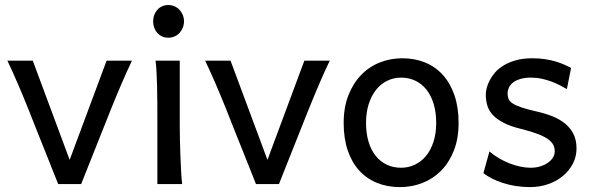

<svg xmlns="http://www.w3.org/2000/svg" viewBox="-20 -743 2389 775"><path d="M512.7 -498Q502.4 -477.1 491.5 -452.6Q480.5 -428.2 470.5 -404.8Q460.4 -381.3 451.7 -360.4Q442.9 -339.4 437 -324.7Q432.1 -313 424.1 -292.7Q416 -272.5 406 -247.3Q396 -222.2 384.8 -194.1Q373.5 -166 362.8 -138.7Q336.9 -74.2 307.6 0H214.8Q186.5 -70.8 161.6 -133.8Q150.9 -160.6 139.6 -188.5Q128.4 -216.3 118.4 -241.9Q108.4 -267.6 99.9 -289.1Q91.3 -310.5 85.4 -324.7Q79.6 -339.4 70.8 -360.6Q62 -381.8 51.8 -405.3Q41.5 -428.7 30.8 -452.9Q20 -477.1 9.8 -498H112.3L261.2 -97.7L410.2 -498Z M598.1 -656.7Q598.1 -670.4 602.5 -682.4Q606.9 -694.3 615 -703.4Q623 -712.4 634.3 -717.5Q645.5 -722.7 659.2 -722.7Q672.9 -722.7 684.6 -717.5Q696.3 -712.4 704.6 -703.4Q712.9 -694.3 717.8 -682.4Q722.7 -670.4 722.7 -656.7Q722.7 -643.1 717.8 -631.1Q712.9 -619.1 704.6 -610.1Q696.3 -601.1 684.6 -595.9Q672.9 -590.8 659.2 -590.8Q645.5 -590.8 634.3 -595.9Q623 -601.1 615 -610.1Q606.9 -619.1 602.5 -631.1Q598.1 -643.1 598.1 -656.7ZM705.6 -231.9Q705.6 -208.5 706.3 -176.5Q707 -144.5 708.3 -111.8Q709.5 -79.1 711.2 -49.3Q712.9 -19.5 715.3 0H615.2V-258.8Q615.2 -294.4 615 -329.1Q614.7 -363.8 614 -394.8Q613.3 -425.8 611.8 -452.4Q610.4 -479 607.9 -498H705.6Z M1311 -498Q1300.8 -477.1 1289.8 -452.6Q1278.8 -428.2 1268.8 -404.8Q1258.8 -381.3 1250 -360.4Q1241.2 -339.4 1235.4 -324.7Q1230.5 -313 1222.4 -292.7Q1214.4 -272.5 1204.3 -247.3Q1194.3 -222.2 1183.1 -194.1Q1171.9 -166 1161.1 -138.7Q1135.3 -74.2 1106 0H1013.2Q984.9 -70.8 960 -133.8Q949.2 -160.6 938 -188.5Q926.8 -216.3 916.7 -241.9Q906.7 -267.6 898.2 -289.1Q889.6 -310.5 883.8 -324.7Q877.9 -339.4 869.1 -360.6Q860.4 -381.8 850.1 -405.3Q839.8 -428.7 829.1 -452.9Q818.4 -477.1 808.1 -498H910.6L1059.6 -97.7L1208.5 -498Z M1457.5 -246.6Q1457.5 -204.1 1467.8 -170.4Q1478 -136.7 1496.8 -113.5Q1515.6 -90.3 1541.5 -78.1Q1567.4 -65.9 1599.1 -65.9Q1628.4 -65.9 1654.3 -78.1Q1680.2 -90.3 1699.5 -113.5Q1718.8 -136.7 1729.7 -170.4Q1740.7 -204.1 1740.7 -246.6Q1740.7 -289.6 1730.5 -323.5Q1720.2 -357.4 1701.4 -381.1Q1682.6 -404.8 1656.5 -417.2Q1630.4 -429.7 1599.1 -429.7Q1569.3 -429.7 1543.5 -417.2Q1517.6 -404.8 1498.5 -381.1Q1479.5 -357.4 1468.5 -323.5Q1457.5 -289.6 1457.5 -246.6ZM1367.2 -246.6Q1367.2 -309.6 1386.2 -358.2Q1405.3 -406.7 1437.5 -440.2Q1469.7 -473.6 1512.7 -490.7Q1555.7 -507.8 1604 -507.8Q1654.3 -507.8 1696 -490.7Q1737.8 -473.6 1767.8 -440.2Q1797.9 -406.7 1814.5 -358.2Q1831.1 -309.6 1831.1 -246.6Q1831.1 -183.6 1812 -135.3Q1793 -86.9 1760.7 -54.2Q1728.5 -21.5 1685.5 -4.6Q1642.6 12.2 1594.2 12.2Q1543.9 12.2 1502.2 -4.6Q1460.4 -21.5 1430.4 -54.2Q1400.4 -86.9 1383.8 -135.3Q1367.2 -183.6 1367.2 -246.6Z M2268.1 -383.3Q2255.9 -390.6 2240.2 -398.7Q2224.6 -406.7 2206.3 -413.6Q2188 -420.4 2167.2 -425Q2146.5 -429.7 2124 -429.7Q2097.2 -429.7 2078.9 -423.8Q2060.5 -418 2049.6 -408.9Q2038.6 -399.9 2033.7 -388.4Q2028.8 -377 2028.8 -366.2Q2028.8 -353.5 2032.7 -343.8Q2036.6 -334 2049.1 -325.7Q2061.5 -317.4 2084.5 -309.6Q2107.4 -301.8 2146 -293Q2179.2 -285.6 2208.5 -274.2Q2237.8 -262.7 2259.8 -245.1Q2281.7 -227.5 2294.4 -202.9Q2307.1 -178.2 2307.1 -144Q2307.1 -110.8 2292.5 -82.5Q2277.8 -54.2 2252.4 -33Q2227.1 -11.7 2192.9 0.2Q2158.7 12.2 2119.1 12.2Q2089.4 12.2 2061.8 7.8Q2034.2 3.4 2010 -4.4Q1985.8 -12.2 1965.8 -22.5Q1945.8 -32.7 1931.2 -43.9L1955.6 -131.8Q1972.2 -117.2 1992.9 -105Q2013.7 -92.8 2035.6 -84Q2057.6 -75.2 2079.8 -70.6Q2102.1 -65.9 2121.6 -65.9Q2143.1 -65.9 2160.9 -71.5Q2178.7 -77.1 2191.7 -86.2Q2204.6 -95.2 2211.9 -107.2Q2219.2 -119.1 2219.2 -131.8Q2219.2 -145.5 2213.6 -157.5Q2208 -169.4 2193.1 -180.4Q2178.2 -191.4 2152.1 -201.7Q2126 -211.9 2085 -222.2Q2040.5 -232.9 2012.5 -247.6Q1984.4 -262.2 1968.5 -279.8Q1952.6 -297.4 1946.8 -317.9Q1940.9 -338.4 1940.9 -361.3Q1940.9 -372.6 1944.6 -387.7Q1948.2 -402.8 1956.8 -419.2Q1965.3 -435.5 1979.2 -451.4Q1993.2 -467.3 2014.2 -479.7Q2035.2 -492.2 2063.5 -500Q2091.8 -507.8 2128.9 -507.8Q2155.3 -507.8 2178.5 -504.4Q2201.7 -501 2220.9 -495.4Q2240.2 -489.7 2256.3 -482.7Q2272.5 -475.6 2285.2 -468.8Z"/></svg>

Font: Andika
Style: Regular
Weight: 400
Designer: Victor Gaultney, Annie Olsen, Julie Remington, Don Collingsworth, Eric Hays
Foundry: SIL International
Version: Version 1.001